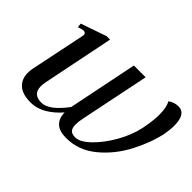

<svg xmlns="http://www.w3.org/2000/svg" viewBox="-94 -696 923 923"><g transform="rotate(45 367.5 -235.0)"><path d="M735 -399Q735 -371 729 -339Q713 -263 670.5 -182Q628 -101 560.5 -45.5Q493 10 408 10Q319 10 317 -72Q285 -35 247 -12.5Q209 10 168 10Q111 10 84 -15Q57 -40 57 -82Q57 -97 60 -112L118 -393Q119 -396 119 -400Q119 -415 103 -415Q98 -415 88 -412Q78 -409 72 -407L70 -429L200 -474H224L150 -109Q147 -93 147 -80Q147 -26 205 -26Q256 -26 321 -113L323 -123L393 -467H473L401 -116Q395 -88 395 -69Q395 -45 405 -34Q415 -23 438 -23Q469 -23 510.5 -62.5Q552 -102 587 -163Q622 -224 635 -285Q647 -345 647 -387Q647 -436 632 -463Q656 -480 684 -480Q735 -480 735 -399Z"/></g></svg>

Font: Taviraj
Style: Italic
Weight: 400
Italic angle: -12°
Designer: Katatrad Team
Foundry: CadsonDemak
Version: Version 1.001